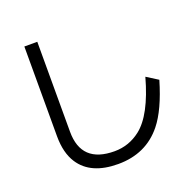

<svg xmlns="http://www.w3.org/2000/svg" viewBox="-144 -938 1137 1131"><g transform="rotate(-20 425.0 -372.0)"><path d="M125 -792H206.1V-228Q206.1 -30.3 414.6 -30.3Q504.4 -30.3 576.7 -86.4Q672.9 -161.1 733.9 -380.9L805.2 -335.9Q754.9 -164.6 686.5 -79.6Q584 47.9 408.7 47.9Q237.3 47.9 167.5 -59.6Q125 -125 125 -229Z"/></g></svg>

Font: FORM UDPGothic
Style: Regular
Weight: 400
Foundry: Pronama LLC
Version: Version 1.05101